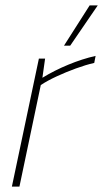

<svg xmlns="http://www.w3.org/2000/svg" viewBox="-20 -691 382 711"><path d="M217 -522 312 -671H342L240 -522ZM24 0 124 -474H147L137 -403Q181 -430 233 -451.5Q285 -473 334 -484L329 -458Q298 -451 261 -437.5Q224 -424 189.5 -408Q155 -392 131 -376L52 0Z"/></svg>

Font: Kanit Thin
Style: Italic
Weight: 250
Italic angle: -12°
Designer: Katatrad Team
Foundry: CadsonDemak
Version: Version 2.000; ttfautohint (v1.8.3)